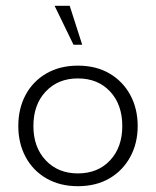

<svg xmlns="http://www.w3.org/2000/svg" viewBox="-20 -631 537 661"><path d="M248 10Q186 10 139.5 -17Q93 -44 68 -91Q43 -138 43 -197Q43 -257 68 -304Q93 -351 139.5 -378Q186 -405 248 -405Q311 -405 357 -378Q403 -351 428.5 -304Q454 -257 454 -197Q454 -138 428.5 -91Q403 -44 357 -17Q311 10 248 10ZM248 -34Q317 -34 359 -79Q401 -124 401 -197Q401 -271 359 -316Q317 -361 248 -361Q180 -361 137.5 -316Q95 -271 95 -197Q95 -124 137.5 -79Q180 -34 248 -34ZM233 -477 168 -611H220L263 -477Z"/></svg>

Font: Rokkitt Light
Style: Regular
Weight: 300
Version: Version 3.103